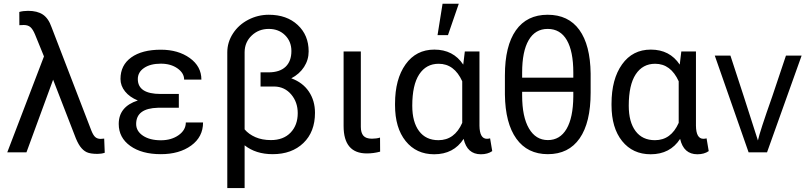

<svg xmlns="http://www.w3.org/2000/svg" viewBox="-20 -798 4245 1006"><path d="M127.4 -741.2Q101.6 -741.2 81.1 -735.4L81.5 -666L104.5 -667Q126.5 -667 139.4 -655.8Q152.3 -644.5 163.6 -617.2L210.4 -502.4L18.1 0H118.7L258.3 -380.4L370.6 -90.8Q384.8 -51.8 399.9 -30.8Q415 -9.8 434.1 -0.7Q453.1 8.3 490.7 8.3Q511.2 8.3 528.8 2.4L525.9 -71.8L507.3 -70.3Q490.2 -70.3 479.2 -79.8Q468.3 -89.4 458.5 -114.3L250 -655.8Q233.9 -702.1 204.6 -721.7Q175.3 -741.2 127.4 -741.2Z M693.4 -148.4Q693.4 -230.5 807.6 -233.4H917V-305.7H821.3Q702.1 -305.7 702.1 -383.8Q702.1 -419.9 735.1 -442.1Q768.1 -464.4 822.8 -464.4Q875 -464.4 909.9 -439.7Q944.8 -415 944.8 -380.9H1035.2Q1035.2 -450.2 974.4 -493.9Q913.6 -537.6 822.8 -537.6Q724.1 -537.6 667.7 -497.1Q611.3 -456.5 611.3 -384.3Q611.3 -348.6 635.3 -318.8Q659.2 -289.1 702.1 -271.5Q602.1 -239.3 602.1 -148.4Q602.1 -76.7 662.6 -33.4Q723.1 9.8 822.8 9.8Q919.4 9.8 981.7 -35.4Q1043.9 -80.6 1043.9 -156.2H953.6Q953.6 -116.7 915.8 -89.8Q877.9 -63 822.8 -63Q765.1 -63 729.2 -86.9Q693.4 -110.8 693.4 -148.4Z M1388.2 -720.7Q1331.5 -720.7 1281 -694.6Q1230.5 -668.5 1200.7 -622.6Q1170.9 -576.7 1170.9 -523.9V187.5H1261.7V-36.6Q1320.3 9.8 1408.7 9.8Q1508.8 9.8 1569.6 -48.6Q1630.4 -106.9 1630.4 -207Q1630.4 -270.5 1598.4 -318.1Q1566.4 -365.7 1506.3 -387.7Q1549.3 -410.2 1573.2 -447.3Q1597.2 -484.4 1597.2 -528.8Q1597.2 -613.8 1539.8 -667.2Q1482.4 -720.7 1388.2 -720.7ZM1506.8 -530.8Q1506.8 -477.1 1476.1 -448Q1445.3 -418.9 1386.7 -418.9H1345.2V-344.7H1418.5Q1471.7 -343.3 1505.9 -303Q1540 -262.7 1540 -205.1Q1540 -142.1 1502.4 -103Q1464.8 -64 1399.4 -64Q1353.5 -64 1318.4 -79.3Q1283.2 -94.7 1261.7 -120.1V-524.9Q1262.2 -577.1 1298.8 -611.8Q1335.4 -646.5 1388.2 -646.5Q1440.4 -646.5 1473.6 -613.5Q1506.8 -580.6 1506.8 -530.8Z M1870.6 -528.3H1780.3V-137.7Q1780.3 5.9 1901.9 5.9Q1937.5 5.9 1971.7 -3.4L1971.2 -77.1Q1952.1 -71.3 1928.7 -71.3Q1897.5 -71.3 1884 -86.9Q1870.6 -102.5 1870.6 -133.3Z M2492.2 -528.3H2415.5L2407.2 -459.5Q2355 -538.1 2255.9 -538.1Q2160.2 -538.1 2105 -460.7Q2049.8 -383.3 2049.8 -254.4V-247.1Q2049.8 -127.9 2105.5 -58.8Q2161.1 10.3 2254.9 10.3Q2356.9 10.3 2409.2 -70.3Q2427.7 10.3 2499.5 10.3Q2535.6 10.3 2559.1 -6.3L2547.9 -73.2Q2540.5 -70.8 2531.2 -70.8Q2493.2 -70.8 2492.2 -139.2ZM2140.1 -244.1Q2140.1 -353 2176.5 -408.4Q2212.9 -463.9 2278.3 -463.9Q2360.4 -463.9 2401.9 -372.1V-154.3Q2361.8 -63.5 2277.3 -63.5Q2211.4 -63.5 2175.8 -111.1Q2140.1 -158.7 2140.1 -244.1ZM2298.8 -778.3 2272.5 -613.8H2327.1L2383.8 -778.3Z M3074.7 -312.5V-412.6Q3072.8 -562.5 3015.4 -641.6Q2958 -720.7 2849.6 -720.7Q2740.7 -720.7 2683.1 -639.2Q2625.5 -557.6 2625.5 -402.8V-302.7Q2627.4 -152.3 2685.5 -71.3Q2743.7 9.8 2850.6 9.8Q2959.5 9.8 3017.1 -73Q3074.7 -155.8 3074.7 -312.5ZM2715.8 -391.1V-418Q2715.8 -528.8 2750 -587.6Q2784.2 -646.5 2849.6 -646.5Q2916 -646.5 2950 -587.6Q2983.9 -528.8 2983.9 -418V-391.1ZM2983.9 -316.9V-292Q2982.9 -181.2 2948.5 -122.6Q2914.1 -64 2850.6 -64Q2787.1 -64 2751.5 -125Q2715.8 -186 2715.8 -297.9V-316.9Z M3626.5 -528.3H3549.8L3541.5 -459.5Q3489.3 -538.1 3390.1 -538.1Q3294.4 -538.1 3239.3 -460.7Q3184.1 -383.3 3184.1 -254.4V-247.1Q3184.1 -127.9 3239.7 -58.8Q3295.4 10.3 3389.2 10.3Q3491.2 10.3 3543.5 -70.3Q3562 10.3 3633.8 10.3Q3669.9 10.3 3693.4 -6.3L3682.1 -73.2Q3674.8 -70.8 3665.5 -70.8Q3627.4 -70.8 3626.5 -139.2ZM3274.4 -244.1Q3274.4 -353 3310.8 -408.4Q3347.2 -463.9 3412.6 -463.9Q3494.6 -463.9 3536.1 -372.1V-154.3Q3496.1 -63.5 3411.6 -63.5Q3345.7 -63.5 3310.1 -111.1Q3274.4 -158.7 3274.4 -244.1Z M3902.3 0H3999L4180.2 -506.8H4098.1L4026.4 -293Q3960 -105 3951.2 -62L3877 -293L3807.1 -506.8H3725.1Z"/></svg>

Font: FAU Chimera
Style: Regular
Weight: 400
Version: Version 1.002;hotconv 1.0.117;makeotfexe 2.5.65602